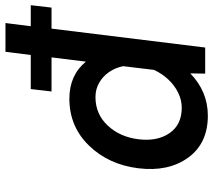

<svg xmlns="http://www.w3.org/2000/svg" viewBox="-60 -730 800 721"><g transform="rotate(-90 340.5 -370.0)"><path d="M681 -655 672 -577H593L522 0H424L425 -56Q357 10 266 10Q162 10 108.5 -64Q55 -138 68.5 -250Q82 -362 153.5 -436Q225 -510 330 -510Q418 -510 469 -448L485 -577H357L366 -655H494L506 -750H614L602 -655ZM296 -88Q325 -88 352.5 -101.5Q380 -115 402 -138.5Q424 -162 438 -192L452 -308Q446 -338 429.5 -361.5Q413 -385 389 -398.5Q365 -412 336 -412Q272 -412 229 -366Q186 -320 177.5 -250Q169 -180 200.5 -134Q232 -88 296 -88Z"/></g></svg>

Font: Orkney Medium
Style: MediumItalic
Weight: 500
Designer: Samuel Oakes and Alfredo Marco Pradil
Foundry: Alfredo Marco Pradil
Version: 1.0; ttfautohint (v1.5)